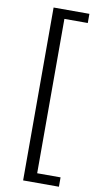

<svg xmlns="http://www.w3.org/2000/svg" viewBox="-104 -891 546 1051"><g transform="rotate(10 169.0 -365.5)"><path d="M105 115H304V63H174V-795H304V-846H105Z"/></g></svg>

Font: Spoqa Han Sans Neo Regular
Style: Regular
Weight: 400
Designer: [Spoqa Han Sans Neo] Dong-huui Kim  Younghwa Kang  Yujin Lee  [Noto Sans] Ryoko NISHIZUKA  (kana & ideographs); Paul D. 
Foundry: Spoqa (http://www.spoqa-han-sans.com)
Version: Version 1.000